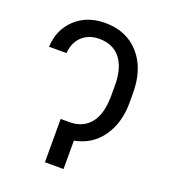

<svg xmlns="http://www.w3.org/2000/svg" viewBox="-133 -817 803 913"><g transform="rotate(20 269.0 -360.5)"><path d="M481 -402.8Q481 -301.3 431.4 -230.7Q381.8 -160.2 293.9 -143.6V0H199.7V-219.2H248.5Q314.9 -220.7 351.3 -267.6Q387.7 -314.5 387.7 -405.3V-457Q387.7 -545.4 350.1 -592.8Q312.5 -640.1 243.2 -640.1Q189.9 -640.1 156.2 -608.6Q122.6 -577.1 118.7 -522.9H30.3Q34.2 -610.4 93 -665.5Q151.9 -720.7 243.2 -720.7Q352.5 -720.7 416.7 -647.7Q481 -574.7 481 -451.7Z"/></g></svg>

Font: Roboto
Style: Regular
Weight: 400
Designer: Google
Version: Version 2.134; 2016; ttfautohint (v1.6)